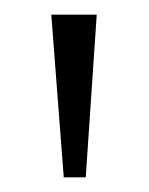

<svg xmlns="http://www.w3.org/2000/svg" viewBox="-20 -734 203 262"><path d="M67 -492 50 -714H112L97 -492Z"/></svg>

Font: Noto Serif Tibetan ExtraLight
Style: Regular
Weight: 200
Designer: Monotype Design Team
Foundry: Monotype Imaging Inc.
Version: Version 2.103; ttfautohint (v1.8.4.7-5d5b)